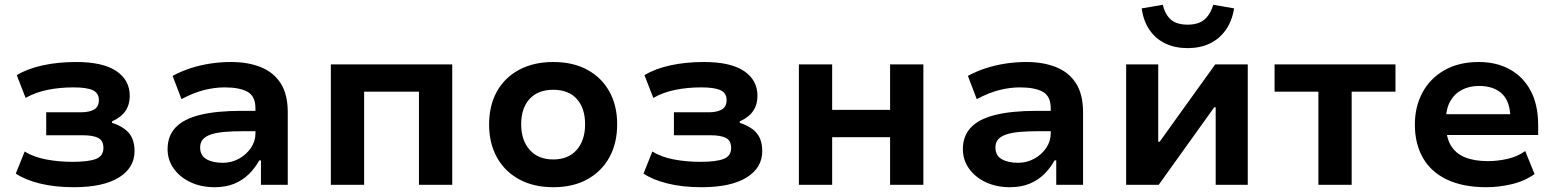

<svg xmlns="http://www.w3.org/2000/svg" viewBox="-20 -772 6508 802"><path d="M288 10Q209 10 146.5 -5.5Q84 -21 46 -47L83 -139Q120 -116 172.5 -106Q225 -96 283 -96Q349 -96 380.5 -108Q412 -120 412 -154Q412 -185 390 -196Q368 -207 327 -207H173V-303H318Q353 -303 373 -314.5Q393 -326 393 -354Q393 -383 368 -395Q343 -407 287 -407Q229 -407 178 -396.5Q127 -386 87 -363L50 -458Q94 -485 158 -499Q222 -513 299 -513Q409 -513 465.5 -475.5Q522 -438 522 -371Q522 -335 504 -308.5Q486 -282 448 -265V-259Q481 -248 502 -232Q523 -216 532.5 -193.5Q542 -171 542 -141Q542 -71 476.5 -30.5Q411 10 288 10Z M876 10Q820 10 775.5 -11Q731 -32 705.5 -68Q680 -104 680 -149Q680 -204 713.5 -239.5Q747 -275 815.5 -292Q884 -309 989 -309H1066V-224H998Q952 -224 918 -221Q884 -218 861.5 -210.5Q839 -203 827.5 -190Q816 -177 816 -156Q816 -122 842.5 -107Q869 -92 911 -92Q947 -92 978 -109Q1009 -126 1028 -154Q1047 -182 1047 -214V-320Q1047 -370 1014 -388.5Q981 -407 918 -407Q877 -407 833 -396Q789 -385 738 -358L701 -455Q738 -475 777 -487.5Q816 -500 858.5 -506.5Q901 -513 945 -513Q1016 -513 1069.5 -491.5Q1123 -470 1152.5 -424Q1182 -378 1182 -303V0H1070V-102H1063Q1046 -71 1020.5 -45.5Q995 -20 959.5 -5Q924 10 876 10Z M1362 0V-503H1869V0H1730V-389H1501V0Z M2291 10Q2209 10 2148.5 -23Q2088 -56 2055.5 -115Q2023 -174 2023 -252Q2023 -331 2055.5 -389.5Q2088 -448 2148.5 -480.5Q2209 -513 2291 -513Q2374 -513 2433.5 -480.5Q2493 -448 2525.5 -389.5Q2558 -331 2558 -253Q2558 -174 2525.5 -115Q2493 -56 2433.5 -23Q2374 10 2291 10ZM2291 -106Q2354 -106 2389 -146Q2424 -186 2424 -253Q2424 -320 2389.5 -358.5Q2355 -397 2291 -397Q2227 -397 2192 -358.5Q2157 -320 2157 -253Q2157 -186 2192.5 -146Q2228 -106 2291 -106Z M2910 10Q2831 10 2768.5 -5.5Q2706 -21 2668 -47L2705 -139Q2742 -116 2794.5 -106Q2847 -96 2905 -96Q2971 -96 3002.5 -108Q3034 -120 3034 -154Q3034 -185 3012 -196Q2990 -207 2949 -207H2795V-303H2940Q2975 -303 2995 -314.5Q3015 -326 3015 -354Q3015 -383 2990 -395Q2965 -407 2909 -407Q2851 -407 2800 -396.5Q2749 -386 2709 -363L2672 -458Q2716 -485 2780 -499Q2844 -513 2921 -513Q3031 -513 3087.5 -475.5Q3144 -438 3144 -371Q3144 -335 3126 -308.5Q3108 -282 3070 -265V-259Q3103 -248 3124 -232Q3145 -216 3154.5 -193.5Q3164 -171 3164 -141Q3164 -71 3098.5 -30.5Q3033 10 2910 10Z M3317 0V-503H3456V-313H3698V-503H3837V0H3698V-199H3456V0Z M4198 10Q4142 10 4097.5 -11Q4053 -32 4027.5 -68Q4002 -104 4002 -149Q4002 -204 4035.5 -239.5Q4069 -275 4137.5 -292Q4206 -309 4311 -309H4388V-224H4320Q4274 -224 4240 -221Q4206 -218 4183.5 -210.5Q4161 -203 4149.5 -190Q4138 -177 4138 -156Q4138 -122 4164.5 -107Q4191 -92 4233 -92Q4269 -92 4300 -109Q4331 -126 4350 -154Q4369 -182 4369 -214V-320Q4369 -370 4336 -388.5Q4303 -407 4240 -407Q4199 -407 4155 -396Q4111 -385 4060 -358L4023 -455Q4060 -475 4099 -487.5Q4138 -500 4180.5 -506.5Q4223 -513 4267 -513Q4338 -513 4391.5 -491.5Q4445 -470 4474.5 -424Q4504 -378 4504 -303V0H4392V-102H4385Q4368 -71 4342.5 -45.5Q4317 -20 4281.5 -5Q4246 10 4198 10Z M4684 0V-503H4818V-180H4824L5056 -503H5192V0H5058V-324H5052L4820 0ZM4941 -571Q4889 -571 4848.5 -590Q4808 -609 4782 -646.5Q4756 -684 4749 -737L4837 -752Q4847 -711 4871 -690Q4895 -669 4941 -669Q4985 -669 5010 -689.5Q5035 -710 5048 -752L5135 -737Q5126 -683 5099.5 -646Q5073 -609 5033 -590Q4993 -571 4941 -571Z M5487 0V-389H5304V-503H5809V-389H5626V0Z M6189 10Q6092 10 6025 -21.5Q5958 -53 5924 -112Q5890 -171 5890 -252Q5890 -326 5921.5 -385Q5953 -444 6013 -478.5Q6073 -513 6157 -513Q6232 -513 6288 -481.5Q6344 -450 6374.5 -391.5Q6405 -333 6405 -250V-208H5998V-295H6304L6289 -276Q6289 -347 6254.5 -380Q6220 -413 6158 -413Q6118 -413 6087 -397Q6056 -381 6038 -349.5Q6020 -318 6020 -270V-254Q6020 -199 6040 -165Q6060 -131 6099 -115Q6138 -99 6195 -99Q6234 -99 6275.5 -108Q6317 -117 6351 -141L6390 -45Q6348 -15 6294 -2.5Q6240 10 6189 10Z"/></svg>

Font: Nunito Sans 6pt
Style: Bold
Weight: 700
Version: Version 3.101;gftools[0.9.27]